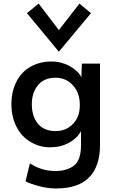

<svg xmlns="http://www.w3.org/2000/svg" viewBox="-20 -815 647 1075"><path d="M193.4 225.6Q143.6 211.9 123 200.2Q130.9 167 147.5 99.6Q212.9 142.6 291 142.6Q350.6 142.6 391.6 114.3Q432.6 85 433.6 1Q433.6 -26.4 433.6 -81.1Q413.1 -42 366.2 -15.6Q319.3 9.8 261.7 9.8Q202.1 9.8 152.3 -19.5Q101.6 -48.8 73.2 -103.5Q43.9 -159.2 43.9 -232.4Q43.9 -301.8 71.3 -356.4Q98.6 -411.1 150.4 -441.4Q188.5 -462.9 235.4 -468.8Q252 -470.7 268.6 -470.7Q308.6 -470.7 343.8 -457Q378.9 -443.4 403.3 -421.9Q427.7 -402.3 435.5 -381.8Q436.5 -407.2 438.5 -459Q463.9 -459 540 -459Q540 -344.7 540 -2.9Q540 114.3 480.5 176.8Q419.9 240.2 293.9 240.2Q243.2 240.2 193.4 225.6ZM387.7 -120.1Q426.8 -160.2 426.8 -223.6Q426.8 -226.6 426.8 -231.4Q426.8 -274.4 409.2 -307.6Q390.6 -341.8 360.4 -361.3Q329.1 -379.9 292 -379.9Q227.5 -379.9 193.4 -338.9Q158.2 -296.9 158.2 -231.4Q158.2 -164.1 192.4 -122.1Q226.6 -81.1 292 -81.1Q348.6 -81.1 387.7 -120.1ZM130.9 -741.2Q147.5 -754.9 196.3 -794.9Q224.6 -757.8 309.6 -646.5Q338.9 -683.6 424.8 -794.9Q441.4 -781.2 489.3 -741.2Q444.3 -686.5 309.6 -525.4Q265.6 -579.1 130.9 -741.2Z"/></svg>

Font: Alata=Ham
Style: Regular
Weight: 400
Designer: Spyros Zevelakis, Eben Sorkin
Version: Version 1.004